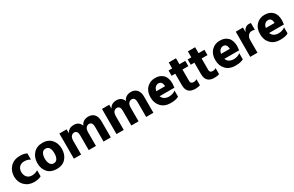

<svg xmlns="http://www.w3.org/2000/svg" viewBox="182 -1986 5131 3352"><g transform="rotate(-30 2747.5 -309.5)"><path d="M297 8Q183 8 109 -64.5Q35 -137 35 -252Q37 -366 109 -440.5Q181 -515 306 -515Q383 -515 439 -486V-361Q386 -394 323 -394Q260 -394 222 -357.5Q184 -321 183 -252Q187 -185 223 -148Q259 -111 320 -111Q381 -111 439 -146V-24Q380 8 297 8Z M849 -251Q849 -400 752 -400Q704 -400 680 -359Q656 -318 656 -253Q656 -188 680.5 -146.5Q705 -105 753.5 -105Q802 -105 825.5 -145.5Q849 -186 849 -251ZM755.5 -515Q871 -515 936 -442Q1001 -369 1001 -255Q1001 -141 935.5 -66.5Q870 8 752 8Q634 8 569 -63.5Q504 -135 504 -249.5Q504 -364 572 -439.5Q640 -515 755.5 -515Z M1840 0H1694V-301Q1694 -344 1677 -369Q1660 -394 1627 -394Q1594 -394 1567.5 -366.5Q1541 -339 1541 -268V0H1395V-301Q1395 -344 1378 -369Q1361 -394 1328 -394Q1295 -394 1268.5 -366.5Q1242 -339 1242 -268V0H1096V-507H1242V-428Q1284 -512 1388 -512Q1492 -512 1527 -416Q1544 -461 1584 -486.5Q1624 -512 1678 -512Q1753 -512 1796.5 -464.5Q1840 -417 1840 -325Z M2699 0H2553V-301Q2553 -344 2536 -369Q2519 -394 2486 -394Q2453 -394 2426.5 -366.5Q2400 -339 2400 -268V0H2254V-301Q2254 -344 2237 -369Q2220 -394 2187 -394Q2154 -394 2127.5 -366.5Q2101 -339 2101 -268V0H1955V-507H2101V-428Q2143 -512 2247 -512Q2351 -512 2386 -416Q2403 -461 2443 -486.5Q2483 -512 2537 -512Q2612 -512 2655.5 -464.5Q2699 -417 2699 -325Z M3029 -401Q2994 -401 2967 -375.5Q2940 -350 2931 -300H3107V-312Q3100 -401 3029 -401ZM3212 -29Q3160 5 3044 5Q2928 5 2858.5 -67.5Q2789 -140 2789 -257.5Q2789 -375 2856.5 -443.5Q2924 -512 3024.5 -512Q3125 -512 3184 -452.5Q3243 -393 3243 -275Q3243 -252 3235 -196H2937Q2952 -154 2989 -131Q3026 -108 3078 -108Q3155 -108 3212 -151Z M3543 5Q3370 5 3370 -168V-400H3297V-507H3370V-627H3516V-507H3634V-400H3516V-167Q3516 -140 3531.5 -126Q3547 -112 3579.5 -112Q3612 -112 3643 -132V-11Q3606 5 3543 5Z M3929 5Q3756 5 3756 -168V-400H3683V-507H3756V-627H3902V-507H4020V-400H3902V-167Q3902 -140 3917.5 -126Q3933 -112 3965.5 -112Q3998 -112 4029 -132V-11Q3992 5 3929 5Z M4334 -401Q4299 -401 4272 -375.5Q4245 -350 4236 -300H4412V-312Q4405 -401 4334 -401ZM4517 -29Q4465 5 4349 5Q4233 5 4163.5 -67.5Q4094 -140 4094 -257.5Q4094 -375 4161.5 -443.5Q4229 -512 4329.5 -512Q4430 -512 4489 -452.5Q4548 -393 4548 -275Q4548 -252 4540 -196H4242Q4257 -154 4294 -131Q4331 -108 4383 -108Q4460 -108 4517 -151Z M4797 0H4651L4652 -507H4797V-413Q4811 -457 4843.5 -483.5Q4876 -510 4919 -510Q4943 -510 4957 -506V-368Q4933 -379 4902 -379Q4855 -379 4826 -344.5Q4797 -310 4797 -253Z M5237 -401Q5202 -401 5175 -375.5Q5148 -350 5139 -300H5315V-312Q5308 -401 5237 -401ZM5420 -29Q5368 5 5252 5Q5136 5 5066.5 -67.5Q4997 -140 4997 -257.5Q4997 -375 5064.5 -443.5Q5132 -512 5232.5 -512Q5333 -512 5392 -452.5Q5451 -393 5451 -275Q5451 -252 5443 -196H5145Q5160 -154 5197 -131Q5234 -108 5286 -108Q5363 -108 5420 -151Z"/></g></svg>

Font: Hind Madurai
Style: Bold
Weight: 700
Designer: Jyotish Sonowal
Foundry: Indian Type Foundry
Version: Version 0.702;PS 1.0;hotconv 1.0.81;makeotf.lib2.5.63406